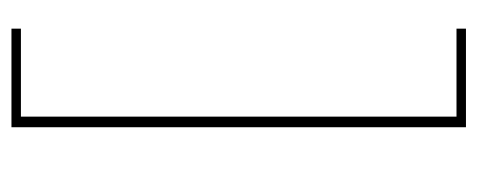

<svg xmlns="http://www.w3.org/2000/svg" viewBox="-269 -446 833 335"><g transform="rotate(90 147.5 -278.5)"><path d="M202 118H30V101.5H183.5V-658.5H30V-675H202Z"/></g></svg>

Font: Anek Odia Thin
Style: Regular
Weight: 250
Version: Version 1.003